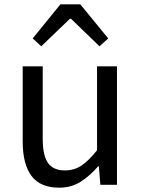

<svg xmlns="http://www.w3.org/2000/svg" viewBox="-20 -847 647 880"><path d="M251 13.2Q164.6 13.2 124.3 -40.8Q84 -94.7 84 -199.2V-543H175.8V-210Q175.8 -134.3 200 -100.1Q224.1 -65.9 277.8 -65.9Q319.8 -65.9 353 -87.9Q386.2 -109.9 424.8 -158.2V-543H516.1V0H439.9L433.1 -85H430.2Q391.6 -40.5 349.1 -13.7Q306.6 13.2 251 13.2ZM129.9 -670.9 256.8 -827.1H348.1L476.1 -670.9L436 -634.8L305.2 -761.2H300.8L168.9 -634.8Z"/></svg>

Font: Source Han Sans CN
Style: Regular
Weight: 400
Designer: Ryoko NISHIZUKA  (kana, bopomofo & ideographs); Paul D. Hunt (Latin, Greek & Cyrillic); Sandoll Communications , Soo-you
Foundry: Adobe
Version: Version 2.004;hotconv 1.0.118;makeotfexe 2.5.65603